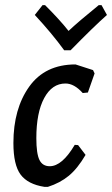

<svg xmlns="http://www.w3.org/2000/svg" viewBox="-20 -718 435 745"><path d="M374 -698 395 -660Q344 -615 254 -523H229Q181 -589 115 -660L145 -698H155Q213 -640 246 -598Q283 -633 363 -698ZM273 -468 341 -446 347 -433 321 -359 301 -357Q268 -394 234 -394Q182 -394 151.5 -337.5Q121 -281 121 -182Q121 -122 133 -97.5Q145 -73 173 -73Q221 -73 270 -156L283 -155L312 -117Q281 -64 247 -36Q213 -8 166 7H152Q88 -3 60 -40.5Q32 -78 32 -163Q32 -296 93.5 -382Q155 -468 273 -468Z"/></svg>

Font: Alegreya Sans SC Medium
Style: Italic
Weight: 500
Italic angle: -7°
Designer: Juan Pablo del Peral
Foundry: Huerta Tipografica
Version: Version 2.007